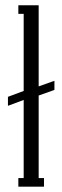

<svg xmlns="http://www.w3.org/2000/svg" viewBox="-20 -700 234 720"><path d="M184.1 -397V-362.8L125 -341.8V-32.2H145V0H48.8V-32.2H68.8V-325.2L9.8 -303.2V-336.9L68.8 -358.9V-647.9H48.8V-680.2H125V-376Z"/></svg>

Font: Margherita Light
Style: Regular
Weight: 300
Designer: James Puckett
Foundry: Dunwich Type Founders
Version: Version 1.008;hotconv 1.0.109;makeotfexe 2.5.65596